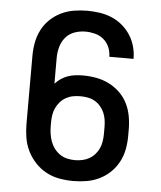

<svg xmlns="http://www.w3.org/2000/svg" viewBox="-53 -789 707 844"><g transform="rotate(5 300.0 -367.5)"><path d="M301 8Q270 8 239.5 2.5Q209 -3 182 -17.5Q155 -32 133.5 -55Q112 -78 98.5 -105.5Q85 -133 80 -163.5Q75 -194 75 -225V-525Q75 -555 80.5 -584Q86 -613 99.5 -639.5Q113 -666 134.5 -686.5Q156 -707 182.5 -720Q209 -733 238.5 -738Q268 -743 298 -743Q325 -743 352.5 -739Q380 -735 405.5 -724.5Q431 -714 452.5 -696Q474 -678 489 -655Q504 -632 511.5 -605Q519 -578 519 -550Q519 -550 519 -550Q519 -550 519 -550H412Q412 -550 412 -550Q412 -550 412 -550Q412 -572 403.5 -592Q395 -612 378.5 -626Q362 -640 340.5 -645.5Q319 -651 298 -651Q273 -651 249.5 -642.5Q226 -634 210.5 -615.5Q195 -597 188.5 -573Q182 -549 182 -525V-411Q194 -424 208 -433.5Q222 -443 238 -448.5Q254 -454 271 -456Q288 -458 305 -458Q335 -458 364 -452.5Q393 -447 419 -434Q445 -421 466.5 -400.5Q488 -380 501 -354Q514 -328 519.5 -299Q525 -270 525 -240V-210Q525 -180 519.5 -151Q514 -122 500 -95.5Q486 -69 464.5 -48.5Q443 -28 416.5 -15Q390 -2 360.5 3Q331 8 301 8ZM301 -84Q317 -84 333.5 -87.5Q350 -91 364 -99Q378 -107 389 -119.5Q400 -132 406.5 -146.5Q413 -161 415.5 -177.5Q418 -194 418 -210V-240Q418 -257 415.5 -273Q413 -289 406.5 -304Q400 -319 389 -331.5Q378 -344 364 -352Q350 -360 333.5 -363Q317 -366 301 -366Q284 -366 268 -363Q252 -360 237.5 -352Q223 -344 212 -331.5Q201 -319 194 -304Q187 -289 184.5 -273Q182 -257 182 -240V-225Q182 -208 184.5 -190.5Q187 -173 193 -156.5Q199 -140 209.5 -126Q220 -112 234.5 -102Q249 -92 266.5 -88Q284 -84 301 -84Z"/></g></svg>

Font: Zed Mono Semibold Extended
Style: Regular
Weight: 600
Width: 7
Monospace: yes
Designer: Belleve Invis
Foundry: Belleve Invis
Version: Version 1.0.0; ttfautohint (v1.8.4)